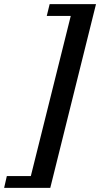

<svg xmlns="http://www.w3.org/2000/svg" viewBox="-102 -780 484 928"><path d="M-82 128 -69 71H47L240 -703H124L138 -760H362L141 128Z"/></svg>

Font: Volkhov
Style: Bold Italic
Weight: 700
Designer: Cyreal (www.cyreal.org)
Foundry: Cyreal (www.cyreal.org)
Version: Version 1.001